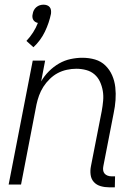

<svg xmlns="http://www.w3.org/2000/svg" viewBox="-20 -789 590 821"><path d="M447 12Q428 12 410.5 7Q393 2 381.5 -10.5Q370 -23 367.5 -41.5Q365 -60 369 -79L415 -314Q419 -336 421 -358Q423 -380 419.5 -400.5Q416 -421 407.5 -439.5Q399 -458 384 -471Q369 -484 348.5 -489.5Q328 -495 306 -495Q286 -495 265.5 -490.5Q245 -486 227 -476.5Q209 -467 193 -451.5Q177 -436 165.5 -418Q154 -400 147 -380.5Q140 -361 136 -342L70 0H17L120 -530H173L156 -441Q169 -464 189 -484Q209 -504 232.5 -517.5Q256 -531 282 -536.5Q308 -542 332 -542Q361 -542 386.5 -534.5Q412 -527 430.5 -509Q449 -491 459.5 -467Q470 -443 473 -416Q476 -389 474 -361Q472 -333 466 -305L422 -79Q420 -70 421 -61.5Q422 -53 427 -47Q432 -41 440 -38Q448 -35 457 -35H472L471 12ZM123 -587 93 -614Q109 -631 121.5 -650.5Q134 -670 142 -691Q136 -692 130.5 -695.5Q125 -699 122 -704.5Q119 -710 118.5 -716.5Q118 -723 120 -730Q121 -738 125 -745.5Q129 -753 135.5 -758.5Q142 -764 150 -766.5Q158 -769 166 -769Q174 -769 181 -766.5Q188 -764 192.5 -758.5Q197 -753 198 -745.5Q199 -738 198 -730Q190 -691 172 -653.5Q154 -616 123 -587Z"/></svg>

Font: Lode Dark
Style: Italic
Weight: 400
Italic angle: -11°
Monospace: yes
Designer: Belleve Invis
Foundry: Belleve Invis
Version: Version 29.2.0; ttfautohint (v1.8.3)